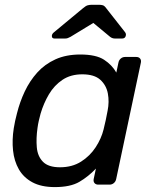

<svg xmlns="http://www.w3.org/2000/svg" viewBox="-20 -752 626 782"><path d="M203.4 10Q148.3 10 112.2 -9.4Q76.1 -28.8 56.8 -62.4Q37.6 -96 33.1 -139.2Q28.6 -182.4 36.1 -229.9Q38.7 -246.4 41.8 -260.2Q44.9 -273.9 49.1 -290.2Q60.8 -337.1 80.9 -379.7Q101.1 -422.4 131.7 -456.5Q162.4 -490.6 205.8 -510.3Q249.3 -530 306.8 -530Q371.1 -530 403.8 -508.7Q436.4 -487.4 453.8 -456.4L462.4 -497.1Q464.4 -507.3 471.9 -513.6Q479.4 -520 489.6 -520H535.1Q545.2 -520 550.5 -513.6Q555.8 -507.3 553.8 -497.1L453.2 -22.9Q451.2 -12.7 443.7 -6.4Q436.2 0 426.1 0H380.4Q370.2 0 364.9 -6.4Q359.6 -12.7 361.6 -22.9L370.7 -65.4Q339.9 -32.8 303.3 -11.4Q266.8 10 203.4 10ZM224.2 -70.7Q274.1 -70.7 310.5 -93.9Q346.9 -117.2 369.8 -152.5Q392.8 -187.9 401.8 -224.6Q406.2 -241.1 410.8 -263.3Q415.4 -285.5 418.4 -301.8Q425.5 -337.3 419.3 -371.1Q413 -404.8 388.5 -427.1Q363.9 -449.3 315.2 -449.3Q268 -449.3 234.5 -426.9Q200.9 -404.4 179.3 -367.9Q157.7 -331.3 145.2 -288.9Q141.2 -273.9 138 -260Q134.8 -246.1 132.8 -231.1Q126.7 -188.7 129.9 -152.1Q133 -115.6 155 -93.1Q177 -70.7 224.2 -70.7ZM202.6 -595Q190.6 -595 191.2 -606.1Q191.6 -614.1 200 -620.7L316.9 -717.6Q329.7 -728.6 337.5 -730.5Q345.2 -732.5 353 -732.5H383.6Q392.2 -732.5 398.9 -730.5Q405.6 -728.6 413.4 -717.6L488.8 -621.6Q494.4 -614.9 492.4 -606.9Q490.2 -595 476.7 -595H449.6Q442.8 -595 437.8 -596.8Q432.7 -598.6 428.4 -602L360.1 -658.6L267.2 -602Q261.1 -598.6 255.9 -596.8Q250.8 -595 244.1 -595Z"/></svg>

Font: Rubik Light
Style: Italic
Weight: 300
Italic angle: -12°
Designer: Hubert and Fischer
Foundry: Hubert and Fischer
Version: Version 2.300;gftools[0.9.30]